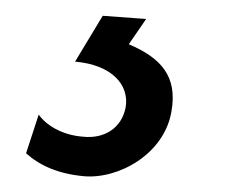

<svg xmlns="http://www.w3.org/2000/svg" viewBox="-20 -24 305 243"><path d="M86 199C130 203 188 171 197 117C205 72 183 49 143 32L165 0L110 -4L75 54C121 58 144 83 139 112C134 138 112 152 85 149C58 147 38 134 29 121L13 170C31 186 54 196 86 199Z"/></svg>

Font: Fixel Display
Style: Italic
Weight: 400
Italic angle: -10°
Designer: AlfaBravo + MacPaw
Foundry: Kyrylo Tkachov, Marchela Mozhyna, Serhii Makarenko, Maria Weinstein, Zakhar Kryvoshyya
Version: Version 1.210;Glyphs 3.2 (3217)